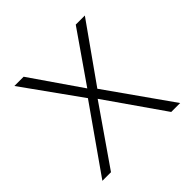

<svg xmlns="http://www.w3.org/2000/svg" viewBox="-148 -699 836 836"><g transform="rotate(-45 269.5 -281.5)"><path d="M81 0 266 -267 452 0H507L296 -299L483 -563H427L266 -331L106 -563H49L238 -299L28 0Z"/></g></svg>

Font: OSH Darker Grotesque
Style: Regular
Weight: 400
Designer: Gabriel Lam
Foundry: TypeRant
Version: Version 1.000;Glyphs 3.1.1 (3148)